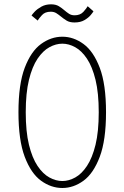

<svg xmlns="http://www.w3.org/2000/svg" viewBox="-20 -880 590 910"><path d="M275.5 11Q222 11 174.5 -23.5Q127 -58 97.2 -136.8Q67.5 -215.5 67.5 -348Q67.5 -480.5 97.2 -558.8Q127 -637 174.5 -671.5Q222 -706 275.5 -706Q328.5 -706 375.8 -671.5Q423 -637 452.8 -558.8Q482.5 -480.5 482.5 -348Q482.5 -215.5 452.8 -136.8Q423 -58 375.8 -23.5Q328.5 11 275.5 11ZM275.5 -22Q306 -22 336.5 -38.8Q367 -55.5 392.2 -93.5Q417.5 -131.5 432.8 -194Q448 -256.5 448 -348Q448 -439 432.8 -501.5Q417.5 -564 392.2 -601.8Q367 -639.5 336.5 -656.2Q306 -673 275.5 -673Q245 -673 214.2 -656.2Q183.5 -639.5 158 -601.8Q132.5 -564 117.2 -501.5Q102 -439 102 -348Q102 -256.5 117.2 -194Q132.5 -131.5 158 -93.5Q183.5 -55.5 214.2 -38.8Q245 -22 275.5 -22ZM333 -773.5Q310 -773.5 295.5 -782.5Q281 -791.5 269 -801.5Q258 -810.5 247 -817.5Q236 -824.5 220.5 -824.5Q193.5 -824.5 179 -808.5Q164.5 -792.5 158.5 -782.5L129.5 -806.5Q132.5 -812 144.5 -824.8Q156.5 -837.5 176.2 -848.5Q196 -859.5 222 -859.5Q244.5 -859.5 259 -850.5Q273.5 -841.5 285 -831.5Q296 -822 307 -814.8Q318 -807.5 333.5 -807.5Q360.5 -807.5 375.5 -824.2Q390.5 -841 395.5 -850.5L423 -826.5Q420.5 -821.5 410 -808.8Q399.5 -796 380.5 -784.8Q361.5 -773.5 333 -773.5Z"/></svg>

Font: Trispace SemiCondensed Thin
Style: Regular
Weight: 100
Width: 4
Designer: Tyler Finck
Foundry: Etcetera Type Company
Version: Version 1.210; ttfautohint (v1.8.3)